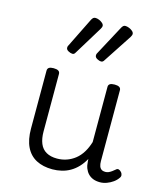

<svg xmlns="http://www.w3.org/2000/svg" viewBox="-124 -931 894 1044"><g transform="rotate(15 322.5 -409.5)"><path d="M269 18Q216 18 178 -2Q140 -22 120 -63Q100 -104 100 -166V-492Q100 -504 108.5 -509.5Q117 -515 134 -515Q152 -515 161 -509.5Q170 -504 170 -492V-169Q170 -129 181.5 -101Q193 -73 217.5 -59Q242 -45 278 -45Q307 -45 332.5 -54Q358 -63 379.5 -80Q401 -97 417 -123Q433 -149 443 -182V-493Q443 -504 451.5 -509.5Q460 -515 478 -515Q495 -515 504 -509.5Q513 -504 513 -493V-94Q513 -77 517 -65.5Q521 -54 529.5 -48.5Q538 -43 550 -43Q560 -43 568.5 -46.5Q577 -50 586 -56.5Q595 -63 603 -70Q610 -77 618 -75Q626 -73 634 -64Q639 -58 640.5 -49.5Q642 -41 636 -33Q626 -18 610 -6.5Q594 5 575 12Q556 19 537 19Q515 19 498.5 12.5Q482 6 470.5 -6Q459 -18 452.5 -34.5Q446 -51 445 -72L444 -87Q429 -60 410 -40Q391 -20 368.5 -7Q346 6 320.5 12Q295 18 269 18ZM212 -617Q202 -617 189 -624Q176 -631 176 -642Q176 -644 176.5 -647.5Q177 -651 180 -656L262 -822Q266 -829 270.5 -833.5Q275 -838 284 -838Q293 -838 304 -833.5Q315 -829 323.5 -821.5Q332 -814 332 -805Q332 -802 330.5 -798Q329 -794 325 -787L229 -630Q225 -623 221.5 -620Q218 -617 212 -617ZM374 -617Q363 -617 350.5 -624Q338 -631 338 -642Q338 -644 338.5 -647.5Q339 -651 342 -656L431 -822Q435 -829 439.5 -833.5Q444 -838 452 -838Q461 -838 472.5 -833.5Q484 -829 492.5 -821.5Q501 -814 501 -805Q501 -802 499.5 -798Q498 -794 494 -787L391 -630Q387 -623 383 -620Q379 -617 374 -617Z"/></g></svg>

Font: Playwrite CL Light
Style: Regular
Weight: 300
Designer: Veronika Burian, José Scaglione
Foundry: TypeTogether
Version: Version 1.002